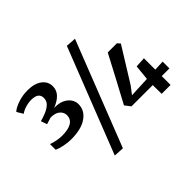

<svg xmlns="http://www.w3.org/2000/svg" viewBox="-170 -1130 1538 1538"><g transform="rotate(-45 598.5 -361.0)"><path d="M66 -285V-349Q88 -340 121.5 -333.5Q155 -327 181 -327Q326 -327 326 -417Q326 -449 299.5 -472.5Q273 -496 220 -496Q208 -492 162 -478L144 -530Q169 -536 210 -552Q248 -568 270.5 -590Q293 -612 293 -645Q293 -706 210 -706Q177 -706 143 -695.5Q109 -685 89 -669L57 -722Q81 -745 133 -763Q185 -781 242 -781Q321 -781 365.5 -747.5Q410 -714 410 -660Q410 -617 381 -585Q352 -553 294 -530Q344 -532 380 -516Q416 -500 435 -472.5Q454 -445 454 -414Q454 -343 391 -299Q328 -255 212 -255Q178 -255 134.5 -263.5Q91 -272 66 -285ZM804 -804 455 88 368 83 718 -810ZM912 -541H1016L1037 -517L856 -225L807 -161L984 -169L997 -298L1084 -303V-174L1171 -178V-101H1084V-1H983L982 -101H741L704 -149Q741 -217 815 -356.5Q889 -496 912 -541Z"/></g></svg>

Font: Koeln Type Serif
Style: Bold
Weight: 700
Designer: Eben Sorkin
Foundry: Eben Sorkin
Version: Version 2.002